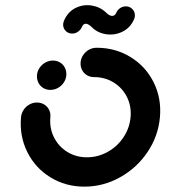

<svg xmlns="http://www.w3.org/2000/svg" viewBox="-20 -703 640 727"><path d="M120 -418.1Q121.1 -433.3 129.8 -446.1Q138.5 -458.9 151.9 -466.3Q165.2 -473.7 180.4 -473.7Q195.6 -473.7 207.6 -466.3Q219.6 -458.9 225.9 -446.1Q232.2 -433.3 231.1 -418.1Q230 -403 221.3 -390.2Q212.6 -377.4 199.3 -370Q185.9 -362.6 170.7 -362.6Q155.6 -362.6 143.5 -370Q131.5 -377.4 125.2 -390.2Q118.9 -403 120 -418.1ZM285.2 -466.7Q286.3 -481.9 295 -494.6Q303.7 -507.4 317 -514.8Q330.4 -522.2 345.6 -522.2Q417 -522.2 474.4 -486.9Q531.9 -451.5 561.9 -391.1Q591.9 -330.7 585.6 -259.3Q579.3 -187.8 538.7 -127.4Q498.1 -67 434.6 -31.7Q371.1 3.7 299.6 3.7Q228.1 3.7 170.7 -31.7Q113.3 -67 83.3 -127.4Q53.3 -187.8 59.6 -259.3Q61.1 -274.4 69.6 -287.2Q78.1 -300 91.5 -307.4Q104.8 -314.8 120 -314.8Q135.2 -314.8 147.4 -307.4Q159.6 -300 165.9 -287.2Q172.2 -274.4 170.7 -259.3Q167 -217.8 184.4 -183Q201.9 -148.1 234.8 -127.8Q267.8 -107.4 309.3 -107.4Q350.7 -107.4 387.4 -127.8Q424.1 -148.1 447.4 -183Q470.7 -217.8 474.4 -259.3Q478.1 -300.7 460.7 -335.6Q443.3 -370.4 410.4 -390.7Q377.4 -411.1 335.9 -411.1Q320.7 -411.1 308.7 -418.5Q296.7 -425.9 290.4 -438.7Q284.1 -451.5 285.2 -466.7ZM456.7 -678.9Q471.9 -678.9 481.9 -668Q491.9 -657 490.7 -641.9Q490 -635.2 487.4 -629.6Q473.3 -597.4 443.7 -583Q414.1 -568.5 381.5 -573.5Q348.9 -578.5 327.4 -600.4Q319.3 -608.5 312.2 -611.5Q305.2 -614.4 299.4 -611.9Q293.7 -609.3 290 -600.7Q285.2 -589.6 275.2 -582.8Q265.2 -575.9 253 -575.9Q237.8 -575.9 227.8 -586.9Q217.8 -597.8 219.3 -613Q220 -619.6 222.6 -625.2Q237 -658.5 266.5 -673Q295.9 -687.4 328.3 -681.9Q360.7 -676.3 382.6 -654.4Q390 -647 397.2 -644.3Q404.4 -641.5 410.4 -643.9Q416.3 -646.3 420 -654.1Q424.4 -665.2 434.4 -672Q444.4 -678.9 456.7 -678.9Z"/></svg>

Font: 26F Galaxy Sans Oblique
Style: Regular
Weight: 400
Italic angle: -5°
Designer: C₂₉H₂₅N₃O₅
Version: Version 1.200;FEAKit 1.0